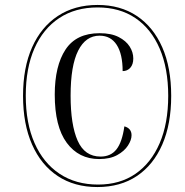

<svg xmlns="http://www.w3.org/2000/svg" viewBox="-20 -745 745 775"><path d="M373 10Q280 10 213 -34.5Q146 -79 109.5 -161.5Q73 -244 73 -358Q73 -472 109.5 -554Q146 -636 213.5 -680.5Q281 -725 374 -725Q466 -725 532.5 -680.5Q599 -636 635 -554Q671 -472 671 -358Q671 -244 635 -161.5Q599 -79 532.5 -34.5Q466 10 373 10ZM376 0Q464 0 527 -43.5Q590 -87 624.5 -167Q659 -247 659 -358Q659 -469 624.5 -549Q590 -629 526.5 -672Q463 -715 374 -715Q284 -715 219 -672Q154 -629 119 -549.5Q84 -470 84 -359Q84 -248 119.5 -167.5Q155 -87 220.5 -43.5Q286 0 376 0ZM380 -103Q298 -103 249.5 -168.5Q201 -234 201 -363Q201 -479 244.5 -545Q288 -611 382 -611Q429 -611 459 -595.5Q489 -580 503.5 -557Q518 -534 518 -509Q518 -485 506 -471.5Q494 -458 475 -458Q475 -527 451 -564Q427 -601 382 -601Q326 -601 295.5 -540.5Q265 -480 265 -359Q265 -241 293.5 -177Q322 -113 386 -113Q427 -113 450 -142Q473 -171 482 -235Q511 -227 511 -199Q511 -180 496.5 -157.5Q482 -135 453 -119Q424 -103 380 -103Z"/></svg>

Font: Noto Serif Display ExtraCondensed Black
Style: Italic
Weight: 900
Width: 2
Italic angle: -12°
Designer: Monotype Design Team
Foundry: Monotype Imaging Inc.
Version: Version 2.009